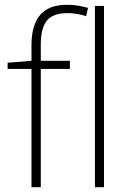

<svg xmlns="http://www.w3.org/2000/svg" viewBox="-20 -785 546 805"><path d="M273 -496H151V0H112V-496H12V-522L112 -530V-596Q112 -679 148 -722Q184 -765 262 -765Q288 -765 309 -761Q330 -757 349 -752L341 -717Q304 -730 262 -730Q203 -730 177 -699Q151 -668 151 -597V-530H273ZM416 0H378V-760H416Z"/></svg>

Font: Noto Sans ExtraLight
Style: Regular
Weight: 200
Designer: Monotype Design Team
Foundry: Monotype Imaging Inc.
Version: Version 2.007